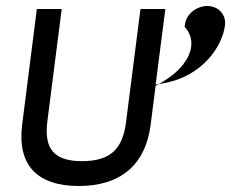

<svg xmlns="http://www.w3.org/2000/svg" viewBox="-20 -610 772 641"><path d="M401 -204C390 -113 349 -72 254 -72C159 -72 127 -114 138 -204L186 -580H103L54 -194C37 -60 103 11 243 11C383 11 466 -60 483 -194L500 -328L526 -332C655 -355 722 -454 731 -525C736 -561 709 -590 672 -590C636 -590 599 -562 597 -524L596 -522L597 -520C638 -474 618 -414 566 -368C554 -357 538 -346 523 -337L499 -323L532 -580H449Z"/></svg>

Font: Charger
Style: BdIt
Weight: 400
Designer: Jasper
Foundry: Cannot Into Space Fonts
Version: Version 0.98